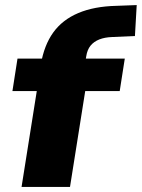

<svg xmlns="http://www.w3.org/2000/svg" viewBox="-20 -737 559 757"><path d="M65 0 125 -378H29L49 -506H192L137 -457L141 -483Q154 -559 190 -609Q226 -659 288.5 -685.5Q351 -712 439 -714L519 -717L512 -595L422 -591Q393 -590 371.5 -581.5Q350 -573 337 -557Q324 -541 320 -515L318 -503L311 -506H472L452 -378H316L256 0Z"/></svg>

Font: Nunito Sans 7pt Black
Style: Italic
Weight: 900
Italic angle: -9°
Version: Version 3.101;gftools[0.9.27]